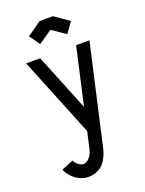

<svg xmlns="http://www.w3.org/2000/svg" viewBox="-160 -763 771 1020"><g transform="rotate(-20 225.0 -253.5)"><path d="M272.5 -687 353.5 -629.9 311.5 -570.8 234.9 -623.5 158.2 -570.8 116.2 -629.9 197.3 -687ZM410.6 -500 283.2 63.5Q275.9 95.2 262.7 118.4Q249.5 141.6 236.1 153.1Q222.7 164.6 205.8 171.1Q189 177.7 179 179Q168.9 180.2 158.2 180.2Q119.6 180.2 87.2 155.5Q54.7 130.9 40.5 96.7L107.9 69.3Q114.3 84.5 128.9 95.7Q143.6 106.9 158.2 106.9Q174.8 106.9 190.9 88.6Q207 70.3 212.9 43.9L234.4 -51.3L52.7 -500H132.3L262.7 -177.7L335.4 -500Z"/></g></svg>

Font: Anka/Coder Narrow
Style: Regular
Weight: 400
Width: 3
Monospace: yes
Version: Version 001.100